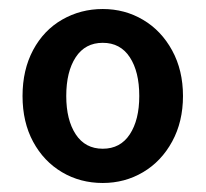

<svg xmlns="http://www.w3.org/2000/svg" viewBox="-20 -831 456 426"><path d="M30 -618Q30 -676 53.5 -720Q77 -764 118 -787.5Q159 -811 208 -811Q257 -811 297.5 -787Q338 -763 362 -719Q386 -675 386 -618Q386 -561 362 -517Q338 -473 297.5 -449Q257 -425 208 -425Q158 -425 117.5 -449Q77 -473 53.5 -516.5Q30 -560 30 -618ZM289 -618Q289 -672 268 -704Q247 -736 208 -736Q169 -736 148 -704Q127 -672 127 -618Q127 -565 148 -533Q169 -501 208 -501Q247 -501 268 -533Q289 -565 289 -618Z"/></svg>

Font: Merged Yaku Han JP SemiBold
Style: Regular
Weight: 600
Designer: Ryoko NISHIZUKA 西塚涼子 (kana, bopomofo & ideographs); Paul D. Hunt (Latin, Greek & Cyrillic); Sandoll Communications 산돌커뮤니
Foundry: Adobe
Version: Version 2.004